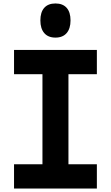

<svg xmlns="http://www.w3.org/2000/svg" viewBox="-20 -1088 640 1108"><path d="M61 0V-140H225V-660H61V-800H539V-660H375V-140H539V0ZM300 -871Q258 -871 235.5 -897Q213 -923 213 -970Q213 -1018 235.5 -1043Q258 -1068 300 -1068Q342 -1068 364.5 -1043Q387 -1018 387 -970Q387 -923 364.5 -897Q342 -871 300 -871Z"/></svg>

Font: Martian Mono Condensed SemiBold
Style: Regular
Weight: 600
Width: 3
Designer: Roman Shamin
Foundry: Evil Martians
Version: Version 1.000